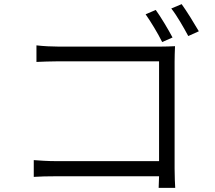

<svg xmlns="http://www.w3.org/2000/svg" viewBox="-20 -871 1040 927"><path d="M732 -823 683 -802C707 -768 743 -709 763 -668L813 -690C793 -728 756 -790 732 -823ZM857 -851 807 -830C834 -796 867 -738 889 -697L940 -720C918 -758 881 -818 857 -851ZM143 -98V-17C169 -19 212 -20 254 -20H748L746 36H826C825 23 823 -21 823 -57V-573C823 -595 824 -626 825 -648C805 -647 777 -646 753 -646H263C231 -646 189 -648 156 -652V-572C179 -573 227 -575 264 -575H748V-93H252C211 -93 167 -96 143 -98Z"/></svg>

Font: ChiuKong Gothic MN Normal
Style: Regular
Weight: 350
Designer: Ryoko NISHIZUKA 西塚涼子 (kana, bopomofo & ideographs); Paul D. Hunt (Latin, Greek & Cyrillic); Sandoll Communications 산돌커뮤니
Foundry: Adobe
Version: Version 1.300